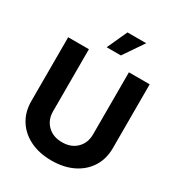

<svg xmlns="http://www.w3.org/2000/svg" viewBox="-219 -1082 1136 1230"><g transform="rotate(30 348.5 -466.5)"><path d="M496.1 -727.5H649.9V-255.4Q649.9 -175.8 612.1 -116Q574.2 -56.2 506.3 -22.9Q438.5 10.3 348.1 10.3Q257.8 10.3 189.9 -22.9Q122.1 -56.2 84.5 -116Q46.9 -175.8 46.9 -255.4V-727.5H200.2V-268.1Q200.2 -205.6 240.7 -165.3Q281.2 -125 348.1 -125Q415.5 -125 455.8 -165.3Q496.1 -205.6 496.1 -268.1ZM292.5 -795.4 360.4 -944.3H499L397.5 -795.4Z"/></g></svg>

Font: Inter Tight
Style: Bold
Weight: 700
Designer: Rasmus Andersson
Foundry: rsms
Version: Version 3.004; ttfautohint (v1.8.4.7-5d5b)